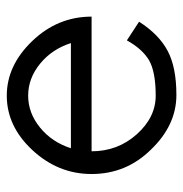

<svg xmlns="http://www.w3.org/2000/svg" viewBox="-7 -517 540 566"><g transform="rotate(90 263.0 -234.0)"><path d="M262 16Q173 16 101 -59Q29 -134 29 -234H426Q426 -311 376 -367Q326 -423 262 -423Q191 -423 157 -403Q124 -383 99 -338L44 -374Q81 -432 129.5 -458Q178 -484 260 -484Q349 -484 421 -409Q493 -336 493 -234Q493 -135 422 -59Q352 16 262 16ZM417 -173H107Q125 -117 168 -82Q211 -47 262 -47Q313 -47 356 -82Q399 -117 417 -173Z"/></g></svg>

Font: Didact Gothic
Style: Regular
Weight: 400
Designer: Daniel Johnson
Foundry: Daniel Johnson
Version: Version 2.101;PS 002.101;hotconv 1.0.88;makeotf.lib2.5.64775